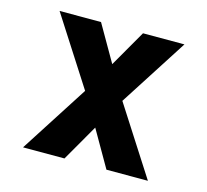

<svg xmlns="http://www.w3.org/2000/svg" viewBox="-82 -613 763 707"><g transform="rotate(15 300.0 -260.0)"><path d="M62 0 229 -260 62 -520H220L300 -381L380 -520H538L371 -260L538 0H380L300 -139L220 0Z"/></g></svg>

Font: Iosevka SS04 XBd Ex
Style: Regular
Weight: 800
Width: 7
Monospace: yes
Designer: Belleve Invis
Foundry: Belleve Invis
Version: Version 19.0.0; ttfautohint (v1.8.4)